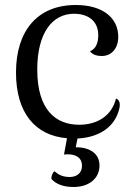

<svg xmlns="http://www.w3.org/2000/svg" viewBox="-20 -541 545 768"><path d="M444 -147C427 -77 368 -42 297 -42C204 -42 129 -100 129 -263C129 -409 189 -486 276 -486C328 -486 373 -461 373 -400C373 -369 363 -345 340 -336C351 -321 370 -317 387 -317C426 -317 453 -347 453 -394C453 -468 393 -521 283 -521C130 -521 44 -418 44 -251C44 -90 120 1 248 12L236 77C290 72 308 95 308 122C308 151 288 167 258 167C222 167 206 150 198 144C191 148 184 165 186 175C199 190 225 207 274 207C337 207 378 172 378 121C378 76 343 48 283 48L290 13C371 9 433 -28 454 -95C465 -128 457 -142 444 -147Z"/></svg>

Font: Arima Koshi
Style: Regular
Weight: 400
Designer: Joana Correia and Natanael Gama
Foundry: NDISCOVER
Version: Version 1.019;PS 001.019;hotconv 1.0.88;makeotf.lib2.5.64775